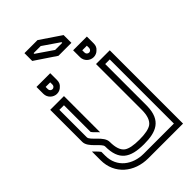

<svg xmlns="http://www.w3.org/2000/svg" viewBox="-305 -1139 1235 1235"><g transform="rotate(-45 312.5 -521.0)"><path d="M83.3 -375V-625H125V-382.3C132.1 -370.4 160.4 -345.9 166.7 -337.5V-666.7H41.7V-375C41.7 -321.8 125 -279.8 125 -250C125 -125 185.7 -83.3 312.5 -83.3C421.7 -83.3 497.8 -112.9 500 -243.8V-625H541.7V-41.7H267.7C168.2 -41.7 83.3 -101.5 83.3 -208.3V-242.7C80.2 -247.9 71.9 -256.2 60.4 -268.8L41.7 -287.5V-208.3C41.7 -81.5 140.8 0 267.7 0H583.3V-666.7H458.3V-250C458.3 -199 445.8 -164.6 421.9 -146.9C401 -132.3 364.6 -125 312.5 -125C259.4 -125 222.9 -132.3 202.1 -146.9C178.1 -164.6 166.7 -199 166.7 -250C166.7 -303.2 83.3 -345.2 83.3 -375ZM479.2 -708.3C495.8 -708.3 511.5 -714.6 522.9 -727.1C535.4 -737.5 541.7 -752.1 541.7 -770.8V-833.3H416.7V-770.8C416.7 -735.3 446.1 -708.3 479.2 -708.3ZM479.2 -750C468.8 -750 458.3 -758.4 458.3 -770.8V-791.7H500V-770.8C500 -760.4 491.6 -750 479.2 -750ZM145.8 -708.3C162.5 -708.3 178.1 -714.6 189.6 -727.1C202.1 -737.5 208.3 -752.1 208.3 -770.8V-833.3H83.3V-770.8C83.3 -735.3 112.8 -708.3 145.8 -708.3ZM145.8 -750C135.4 -750 125 -758.4 125 -770.8V-791.7H166.7V-770.8C166.7 -760.4 158.3 -750 145.8 -750ZM182.3 -970.8 325 -875H442.7V-945.8L301 -1041.7H182.3ZM401 -916.7H336.5L224 -993.8V-1000H288.5L401 -922.9Z"/></g></svg>

Font: Sportrop
Style: Regular
Weight: 500
Version: Version 0.9